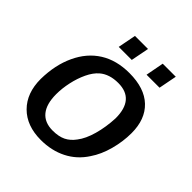

<svg xmlns="http://www.w3.org/2000/svg" viewBox="-191 -817 955 955"><g transform="rotate(45 287.0 -339.5)"><path d="M542.5 -333.5Q542.5 -274.4 526.1 -213.9Q509.8 -153.3 479 -108.4Q441.4 -50.3 381.8 -20.3Q322.3 9.8 247.1 9.8Q147.5 9.8 89.8 -47.9Q32.2 -105.5 32.2 -204.6Q33.7 -304.7 69.3 -380.4Q105 -457 169.2 -497.3Q233.4 -537.6 323.7 -537.6Q430.2 -537.6 486.3 -484.1Q542.5 -430.7 542.5 -333.5ZM434.1 -330.1Q434.1 -463.4 319.3 -463.4Q257.3 -463.4 219.7 -431.2Q194.8 -409.7 177 -372.1Q159.2 -334.5 149.7 -290.5Q140.1 -246.6 140.1 -205.6Q140.1 -136.2 169.4 -100.6Q198.7 -64.9 255.4 -64.9Q298.3 -64.9 325.9 -78.6Q353.5 -92.3 374 -120.6Q399.9 -153.8 415.5 -209.5Q431.2 -265.1 434.1 -330.1ZM499.5 -687.5 481 -591.8H389.6L407.7 -687.5ZM304.2 -687.5 285.6 -591.8H193.8L212.4 -687.5Z"/></g></svg>

Font: Arimo Medium
Style: Italic
Weight: 500
Italic angle: -12°
Designer: Steve Matteson
Foundry: Monotype Imaging Inc.
Version: Version 1.33